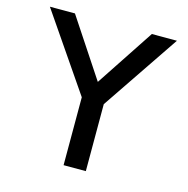

<svg xmlns="http://www.w3.org/2000/svg" viewBox="-106 -825 909 928"><g transform="rotate(15 348.5 -361.5)"><path d="M293 0V-339.8L30.8 -722.7H156.2L348.6 -431.6L541 -722.7H666.5L404.3 -335V0Z"/></g></svg>

Font: Giphurs Medium
Style: Regular
Weight: 500
Version: Version 0.920; ttfautohint (v1.8.4.7-5d5b)